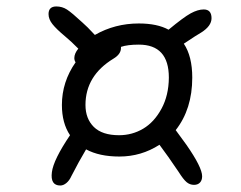

<svg xmlns="http://www.w3.org/2000/svg" viewBox="-20 -614 740 589"><path d="M165 -44.9Q133.8 -44.9 139.2 -85.9Q144 -124 194.8 -199.2Q169.9 -236.3 169.9 -292Q169.9 -362.8 211.9 -422.9Q208 -428.7 208 -436Q208 -449.7 220.2 -464.8Q199.2 -486.3 179.2 -502.9Q152.8 -524.9 140.9 -540Q128.9 -555.2 128.9 -570.8Q128.9 -594.2 152.8 -594.2Q170.9 -594.2 185.5 -584.7Q200.2 -575.2 232.9 -544.9Q246.1 -533.7 271 -506.8Q332.5 -542 405.8 -542Q462.4 -542 497.1 -522.9Q543 -561 564.9 -573Q586.9 -585 605 -585Q628.9 -585 628.9 -558.1Q628.9 -534.2 597.2 -514.2Q584 -506.8 543.9 -480Q569.8 -441.4 569.8 -376Q569.8 -279.3 519 -214.8Q534.2 -193.8 551.8 -169.9Q600.1 -100.6 600.1 -73.2Q600.1 -61 593.5 -54Q586.9 -46.9 575.2 -46.9Q562.5 -46.9 552.5 -55.2Q542.5 -63.5 527.8 -86.9Q494.6 -136.2 469.2 -169.9Q413.1 -133.8 346.2 -133.8Q284.7 -133.8 244.1 -155.8Q221.7 -118.2 199.2 -74.2Q192.9 -60.1 183.6 -52.5Q174.3 -44.9 165 -44.9ZM242.2 -292Q242.2 -250 267.8 -224.6Q293.5 -199.2 345.2 -199.2Q385.3 -199.2 419.2 -219.2Q453.1 -239.3 475.3 -280.3Q497.6 -321.3 498 -376Q498 -477.1 405.8 -477.1Q371.1 -477.1 351.1 -470.2V-466.8Q351.1 -447.8 328.1 -434.1Q242.2 -381.8 242.2 -292Z"/></svg>

Font: Shantell Sans Bouncy
Style: Regular
Weight: 300
Designer: Stephen Nixon, Anya Danilova, Shantell Martin
Foundry: Arrow Type
Version: Version 1.006;[9816181b4]